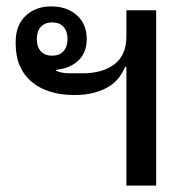

<svg xmlns="http://www.w3.org/2000/svg" viewBox="-20 -580 608 600"><path d="M375 -371H371Q364 -354 352 -338Q340 -322 321 -310Q302 -298 275 -290.5Q248 -283 212 -283Q172 -283 138.5 -293Q105 -303 80.5 -323Q56 -343 42.5 -373Q29 -403 29 -443V-450Q29 -501 60 -530.5Q91 -560 140 -560Q189 -560 220 -532.5Q251 -505 251 -458Q251 -415 224.5 -390.5Q198 -366 156 -362L155 -359Q172 -351 198 -351H239Q301 -351 338 -379.5Q375 -408 375 -466V-548H468V0H375ZM143 -406Q166 -406 178.5 -420Q191 -434 191 -458Q191 -482 178.5 -496Q166 -510 143 -510Q120 -510 107.5 -496Q95 -482 95 -458Q95 -434 107.5 -420Q120 -406 143 -406Z"/></svg>

Font: IBM Plex Sans Thai Looped Text
Style: Regular
Weight: 450
Designer: Mike Abbink, Paul van der Laan, Pieter van Rosmalen, Ben Mitchell, Mark Frömberg
Foundry: Bold Monday
Version: Version 1.1